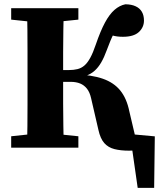

<svg xmlns="http://www.w3.org/2000/svg" viewBox="-20 -696 750 905"><path d="M545.9 0V-68.3L709.7 -53.3L706.6 189.4H629L594.2 -53.7L664.7 0ZM32.7 0V-53.7L174.3 -68.7H203.5L349.4 -53.7V0ZM32.7 -603.5V-657.3H349.4V-603.5L203.5 -588.5H174.3ZM106.7 0Q108.7 -51 109.2 -102Q109.7 -153 109.7 -205.5Q109.7 -258 109.7 -310V-347Q109.7 -399 109.7 -450.6Q109.7 -502.3 109.2 -554.3Q108.7 -606.3 106.7 -657.3H280.6Q279.6 -607.3 278.6 -555.5Q277.6 -503.7 277.6 -450.9Q277.6 -398.2 277.6 -343.5V-313.6Q277.6 -260.5 277.6 -207.9Q277.6 -155.3 278.6 -103.6Q279.6 -52 280.6 0ZM443.9 -83.7 409.3 -233.4Q403.2 -260.9 390 -277.8Q376.8 -294.6 357.8 -302.4Q338.7 -310.2 313.2 -310.2H192.1V-365.8H305.1Q327.1 -365.8 345 -370.2Q362.9 -374.5 377.4 -386.8Q392 -399.1 405.3 -423.2Q418.5 -447.3 431.7 -486.5Q453.5 -550 474.7 -589.4Q496 -628.9 519.8 -649.6Q543.7 -670.4 570.9 -675.8Q599.9 -675.5 619.3 -666.4Q638.8 -657.4 648.7 -640.4Q658.6 -623.5 658.6 -599.1Q658.6 -567.4 634.5 -545Q610.4 -522.6 559.2 -522.6Q531.3 -522.6 510.6 -528.7Q489.8 -534.9 476.5 -541L534 -566.6Q523.9 -551.7 515.7 -536.4Q507.6 -521.1 500.1 -502.7Q492.7 -484.2 483.2 -459.5Q471.1 -425.9 457.1 -401.8Q443.1 -377.7 425.8 -362.4Q408.5 -347 385.3 -338.8Q362.1 -330.6 331.6 -327L331.4 -345.6Q412 -343.3 464.4 -325Q516.9 -306.7 547.1 -269.2Q577.3 -231.8 589.5 -171.6L621.8 -34.4L525.8 -67.9L693.1 -53.7V0Q664.2 8.2 637.8 11.2Q611.5 14.2 588.5 14.2Q548.7 14.2 519.5 6.8Q490.2 -0.6 471.6 -21.5Q453 -42.5 443.9 -83.7Z"/></svg>

Font: Source Serif 4 Variable
Style: Regular
Weight: 400
Designer: Frank Grießhammer
Foundry: Adobe
Version: Version 4.005;hotconv 1.1.0;makeotfexe 2.6.0